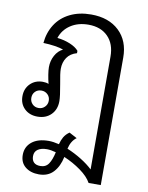

<svg xmlns="http://www.w3.org/2000/svg" viewBox="-97 -655 802 1041"><g transform="rotate(10 304.0 -134.5)"><path d="M531 -386V316H464Q446 283 403 252Q360 221 310 200Q299 253 269.5 285Q240 317 190 317Q144 317 115 293.5Q86 270 86 228Q86 183 119.5 156Q153 129 212 129Q237 129 269 137Q275 114 285 96.5Q295 79 315 65L358 88Q329 109 319 153Q360 170 398 193.5Q436 217 462 242V-379Q462 -449 422.5 -489Q383 -529 315 -529Q258 -529 217 -502Q176 -475 161 -429Q199 -425 231.5 -411.5Q264 -398 280 -379V-366Q244 -356 226 -329.5Q208 -303 208 -267Q208 -243 219 -186Q231 -120 231 -93Q231 -47 202.5 -18.5Q174 10 128 10Q84 10 56.5 -16.5Q29 -43 29 -85Q29 -127 56 -154Q83 -181 125 -181Q144 -181 157 -175Q151 -198 147 -223.5Q143 -249 143 -265Q143 -300 159 -329.5Q175 -359 202 -372Q184 -379 154 -383.5Q124 -388 91 -389Q96 -446 124.5 -491Q153 -536 203.5 -561Q254 -586 320 -586Q417 -586 474 -532Q531 -478 531 -386ZM174 -85Q174 -106 160 -119.5Q146 -133 126 -133Q105 -133 91.5 -119.5Q78 -106 78 -85Q78 -65 91.5 -51Q105 -37 126 -37Q146 -37 160 -51Q174 -65 174 -85ZM260 183Q231 175 210 175Q179 175 160.5 187.5Q142 200 142 225Q142 247 154 259Q166 271 190 271Q220 271 235.5 248Q251 225 260 183Z"/></g></svg>

Font: Sarabun Light
Style: Regular
Weight: 300
Designer: Suppakit Chalermlarp | Katatrad Co.,Ltd.
Foundry: Cadson Demak Co.,Ltd.
Version: Version 1.000; ttfautohint (v1.6)